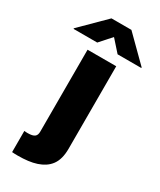

<svg xmlns="http://www.w3.org/2000/svg" viewBox="-326 -854 947 1137"><g transform="rotate(30 147.5 -286.0)"><path d="M-34.1 58.2Q-28.1 58.9 -22.2 59.3Q-16.3 59.7 -11.4 59.7Q6.4 59.7 18.1 57Q29.8 54.3 36.8 48.8Q43.7 43.3 46.7 34.6Q49.7 25.9 49.7 14.2V-545.5H245.7V18.5Q245.7 90.2 215.9 130.7Q201 150.9 179.9 165Q158.7 179 132.1 187.9Q105.5 196.7 73.7 200.6Q41.9 204.5 5.7 204.5Q-4.6 204.5 -14.4 204.2Q-24.1 203.8 -34.1 203.1ZM-83.8 -610.8V-615.1L79.5 -777H215.9L379.3 -615.1V-610.8H217.3L147.7 -688.9L78.1 -610.8Z"/></g></svg>

Font: Inter P Black
Style: Regular
Weight: 900
Designer: Rasmus Andersson
Foundry: rsms
Version: Version 3.018;git-588b23468